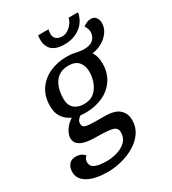

<svg xmlns="http://www.w3.org/2000/svg" viewBox="-245 -845 1042 1160"><g transform="rotate(-30 276.0 -265.0)"><path d="M162 198Q121 198 86.5 191.5Q52 185 26.5 171.5Q1 158 -13 138Q-27 118 -27 91Q-27 60 -10.5 40Q6 20 38 20Q55 20 70 26Q85 32 98 47Q91 52 85.5 61.5Q80 71 80 85Q80 113 107 125.5Q134 138 189 138Q225 138 262 127Q299 116 323.5 92Q348 68 348 29Q348 -4 314 -12Q280 -20 201 -20Q161 -20 130 -27Q99 -34 82 -50Q65 -66 65 -93Q66 -119 85 -147.5Q104 -176 135 -195Q98 -212 77 -242.5Q56 -273 56 -319Q56 -389 88 -435.5Q120 -482 173.5 -506Q227 -530 290 -530Q318 -530 337.5 -526.5Q357 -523 372.5 -519.5Q388 -516 405 -516Q451 -516 471.5 -536.5Q492 -557 493 -586Q493 -608 477 -634Q490 -643 503.5 -649Q517 -655 533 -655Q555 -655 567 -639Q579 -623 579 -600Q579 -569 560.5 -541Q542 -513 510.5 -494Q479 -475 438 -469Q449 -453 454.5 -432.5Q460 -412 460 -387Q460 -322 428.5 -275Q397 -228 343.5 -203.5Q290 -179 224 -179Q214 -179 205 -179.5Q196 -180 187 -181Q176 -174 168 -163.5Q160 -153 160 -137Q160 -114 184 -109Q208 -104 257 -104H310Q381 -104 412.5 -76Q444 -48 444 -1Q444 48 418.5 85Q393 122 351.5 147Q310 172 260 185Q210 198 162 198ZM241 -229Q287 -229 314 -253Q341 -277 353.5 -312.5Q366 -348 366 -383Q366 -425 343.5 -451.5Q321 -478 274 -478Q240 -478 216 -465.5Q192 -453 177 -430.5Q162 -408 155 -379Q148 -350 148 -318Q148 -275 173 -252Q198 -229 241 -229ZM320 -600Q281 -600 255.5 -611.5Q230 -623 217.5 -645.5Q205 -668 205 -700Q205 -713 208 -728H280Q278 -718 277 -711.5Q276 -705 276 -699Q276 -674 291.5 -661.5Q307 -649 330 -649Q353 -649 372 -661.5Q391 -674 404 -692Q417 -710 420 -728H486Q479 -688 456 -659.5Q433 -631 398 -615.5Q363 -600 320 -600Z"/></g></svg>

Font: Sansita Swashed Light Light
Style: Regular
Weight: 300
Version: Version 1.003